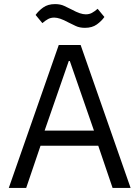

<svg xmlns="http://www.w3.org/2000/svg" viewBox="-20 -918 681 938"><path d="M530 0 460 -206H178L108 0H23L267 -698H374L618 0ZM321 -620H316L198 -280H439ZM395 -782Q369 -782 350 -791Q331 -800 315 -808Q291 -821 274.5 -826.5Q258 -832 245 -832Q228 -832 215 -825Q202 -818 187 -805L154 -845Q168 -865 191 -881.5Q214 -898 249 -898Q275 -898 294 -889Q313 -880 329 -872Q353 -859 369.5 -853.5Q386 -848 399 -848Q416 -848 429 -855Q442 -862 457 -875L490 -835Q476 -815 453 -798.5Q430 -782 395 -782Z"/></svg>

Font: IBM Plex Sans Devanagari
Style: Regular
Weight: 400
Designer: Mike Abbink, Paul van der Laan, Pieter van Rosmalen, Erin McLaughlin
Foundry: Bold Monday
Version: Version 1.1